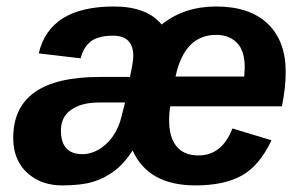

<svg xmlns="http://www.w3.org/2000/svg" viewBox="-20 -558 929 588"><path d="M501.5 -232.4Q498 -215.3 498 -189Q498 -137.2 520.8 -109.6Q543.5 -82 587.9 -82Q659.7 -82 691.9 -164.6L811.5 -128.4Q774.9 -50.8 720.7 -20.5Q666.5 9.8 578.6 9.8Q434.1 9.8 386.2 -97.2Q360.8 -57.6 331.1 -35.2Q300.3 -11.7 264.4 -1Q228.5 9.8 170.4 9.8Q112.8 9.8 73.2 -20.5Q20.5 -61 20.5 -135.7Q20.5 -322.3 284.7 -322.3H377.9Q388.2 -368.7 388.2 -386.2Q388.2 -448.7 326.2 -448.7Q280.3 -448.7 257.8 -430.9Q235.4 -413.1 227.1 -379.4L98.6 -394.5Q132.3 -538.1 328.6 -538.1Q429.7 -538.1 475.1 -482.9Q543.5 -538.1 642.1 -538.1Q744.1 -538.1 799.6 -485.6Q855 -433.1 855 -337.4Q855 -289.1 843.3 -232.4ZM517.6 -323.7H728L729.5 -351.1Q729.5 -403.3 705.3 -427.2Q681.2 -451.2 642.1 -451.2Q544.9 -451.2 517.6 -323.7ZM166.5 -158.7Q166.5 -85.9 231.9 -85.9Q265.6 -85.9 295.4 -108.9Q336.9 -140.6 352.1 -200.7L362.8 -244.1H284.2Q234.9 -244.1 205.6 -226.6Q166.5 -204.6 166.5 -158.7Z"/></svg>

Font: Arimo
Style: Bold Italic
Weight: 700
Italic angle: -12°
Designer: Steve Matteson
Foundry: Monotype Imaging Inc.
Version: Version 1.33